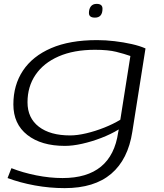

<svg xmlns="http://www.w3.org/2000/svg" viewBox="-20 -751 847 991"><path d="M19 168 39 117Q97 140 167 154Q237 168 303 168Q556 168 590 -68L593 -83Q552 -58 502.5 -39Q453 -20 404 -9Q355 2 315 2Q193 2 121 -54.5Q49 -111 49 -212Q49 -312 98.5 -386.5Q148 -461 244 -502.5Q340 -544 481 -544Q525 -544 571.5 -538.5Q618 -533 660 -523.5Q702 -514 731 -501L663 -71Q641 72 554 146Q467 220 314 220Q236 220 159.5 206Q83 192 19 168ZM653 -462Q622 -473 580 -483.5Q538 -494 470 -494Q361 -494 283 -460Q205 -426 163.5 -365Q122 -304 122 -223Q122 -142 180.5 -97Q239 -52 342 -52Q379 -52 425.5 -63Q472 -74 518.5 -92.5Q565 -111 601 -133ZM470 -660Q439 -660 439 -684Q439 -705 449 -718Q459 -731 479 -731Q509 -731 509 -706Q509 -660 470 -660Z"/></svg>

Font: Georama ExtraExtended Light
Style: Italic
Weight: 300
Width: 8
Italic angle: -9°
Designer: Jean-Baptiste Levee
Foundry: Production Type
Version: Version 1.000